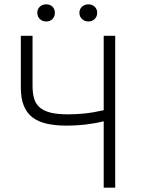

<svg xmlns="http://www.w3.org/2000/svg" viewBox="-20 -865 661 885"><path d="M458 -306Q423 -297 378.5 -291.5Q334 -286 286 -286Q236 -286 197 -294.5Q158 -303 131 -323Q104 -343 90 -377Q76 -411 76 -461V-700H130V-470Q130 -435 137.5 -410Q145 -385 164 -369Q183 -353 214.5 -345.5Q246 -338 294 -338Q331 -338 370.5 -342Q410 -346 458 -357V-700H511V0H458ZM193 -766Q175 -766 163.5 -777.5Q152 -789 152 -806Q152 -823 163.5 -834Q175 -845 193 -845Q211 -845 222 -834Q233 -823 233 -806Q233 -789 222 -777.5Q211 -766 193 -766ZM387 -766Q370 -766 358 -777.5Q346 -789 346 -806Q346 -823 358 -834Q370 -845 387 -845Q405 -845 416.5 -834Q428 -823 428 -806Q428 -789 416.5 -777.5Q405 -766 387 -766Z"/></svg>

Font: Tilda Sans Light
Style: Regular
Weight: 300
Designer: ParaType Ltd
Foundry: ParaType Ltd
Version: Version 1.009